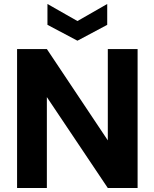

<svg xmlns="http://www.w3.org/2000/svg" viewBox="-20 -947 778 967"><path d="M66 0V-700H216L523 -240V-700H673V0H523L216 -458V0ZM370 -742 219 -822V-927L370 -841L520 -927V-822Z"/></svg>

Font: DM Sans 20pt Black
Style: Regular
Weight: 900
Version: Version 4.004;gftools[0.9.30]